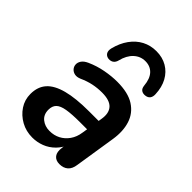

<svg xmlns="http://www.w3.org/2000/svg" viewBox="-217 -861 981 981"><g transform="rotate(45 273.5 -370.5)"><path d="M193 10Q148 10 111 -10.5Q74 -31 51.5 -65Q29 -99 29 -141Q29 -193 58 -225.5Q87 -258 148 -274Q209 -290 304 -290H384L373 -218H310Q251 -218 216 -212Q181 -206 166 -191Q151 -176 151 -149Q151 -114 174.5 -95Q198 -76 232 -76Q264 -76 290 -89.5Q316 -103 334 -128.5Q352 -154 357 -189L376 -308Q384 -355 361.5 -380Q339 -405 283 -405Q250 -405 219 -398.5Q188 -392 155 -377Q136 -369 121 -372Q106 -375 96.5 -385.5Q87 -396 86 -410.5Q85 -425 94.5 -439Q104 -453 126 -463Q168 -482 213.5 -490.5Q259 -499 299 -499Q378 -499 423 -470Q468 -441 484 -391Q500 -341 490 -277L455 -54Q451 -23 433.5 -7.5Q416 8 387 8Q360 8 346.5 -9.5Q333 -27 338 -61L348 -124L355 -104Q341 -65 315.5 -39.5Q290 -14 258.5 -2Q227 10 193 10ZM185 -550Q168 -552 160 -564.5Q152 -577 157 -598Q169 -646 194 -680.5Q219 -715 253.5 -733Q288 -751 330 -751Q374 -751 407.5 -731.5Q441 -712 460.5 -676.5Q480 -641 482 -592Q483 -574 475 -563Q467 -552 450 -550Q434 -548 423 -555.5Q412 -563 410 -582Q406 -628 384 -651.5Q362 -675 326 -675Q291 -675 264.5 -650.5Q238 -626 227 -581Q223 -565 212.5 -557Q202 -549 185 -550Z"/></g></svg>

Font: Nunito ExtraLight
Style: Italic
Weight: 200
Italic angle: -9°
Designer: Vernon Adams
Foundry: Vernon Adams
Version: Version 3.602